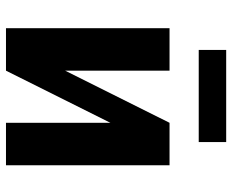

<svg xmlns="http://www.w3.org/2000/svg" viewBox="-87 -689 776 642"><g transform="rotate(90 301.0 -368.0)"><path d="M147 -644.5H455.1V-736.3H147ZM74.2 0H216.3L390.6 -349.1V0H532.7V-546.9H390.6L216.3 -197.8V-546.9H74.2Z"/></g></svg>

Font: Hack
Style: Bold
Weight: 700
Monospace: yes
Designer: Christopher Simpkins
Foundry: Christopher Simpkins
Version: Version 2.010